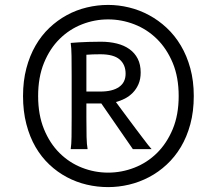

<svg xmlns="http://www.w3.org/2000/svg" viewBox="-20 -745 829 777"><path d="M329.6 -374.5H385.7Q435.5 -374.5 461.9 -393.1Q488.3 -411.6 488.3 -446.8Q488.3 -483.4 464.1 -504.4Q439.9 -525.4 385.7 -525.4Q369.6 -525.4 356 -524.9Q342.3 -524.4 329.6 -523.4ZM329.6 -267.6Q329.6 -221.7 330.3 -190.9Q331.1 -160.2 334.5 -141.6H266.1Q269 -160.2 269.5 -190.9Q270 -221.7 270 -267.6V-438.5Q270 -484.4 269.5 -518.6Q269 -552.7 266.1 -571.3Q280.8 -572.3 299.8 -573.7Q315.9 -574.7 338.1 -575.4Q360.4 -576.2 388.2 -576.2Q423.3 -576.2 452.9 -568.8Q482.4 -561.5 503.9 -546.1Q525.4 -530.8 537.4 -507.3Q549.3 -483.9 549.3 -451.7Q549.3 -424.8 540.5 -404.5Q531.7 -384.3 517.3 -369.6Q502.9 -355 485.1 -345.9Q467.3 -336.9 449.2 -332Q457.5 -320.8 470.2 -303.5Q482.9 -286.1 497.6 -266.6Q512.2 -247.1 527.3 -226.8Q542.5 -206.5 555.7 -189.2Q568.8 -171.9 578.9 -158.9Q588.9 -146 593.3 -141.6H517.6L390.1 -326.2H329.6ZM417.5 -666.5Q362.8 -666.5 311.8 -646.5Q260.7 -626.5 221.2 -587.4Q181.6 -548.3 158 -490.5Q134.3 -432.6 134.3 -356.4Q134.3 -280.3 158 -222.4Q181.6 -164.6 221.2 -125.5Q260.7 -86.4 311.8 -66.4Q362.8 -46.4 417.5 -46.4Q472.2 -46.4 523.7 -66.4Q575.2 -86.4 615 -125.5Q654.8 -164.6 679 -222.4Q703.1 -280.3 703.1 -356.4Q703.1 -432.6 679 -490.5Q654.8 -548.3 615 -587.4Q575.2 -626.5 523.7 -646.5Q472.2 -666.5 417.5 -666.5ZM417.5 -725.1Q460 -725.1 502.2 -714.8Q544.4 -704.6 583 -683.8Q621.6 -663.1 654.5 -632.3Q687.5 -601.6 711.9 -560.5Q736.3 -519.5 750.2 -468.5Q764.2 -417.5 764.2 -356.4Q764.2 -293.9 750.2 -242.4Q736.3 -190.9 711.9 -150.1Q687.5 -109.4 654.5 -78.9Q621.6 -48.3 583 -28.1Q544.4 -7.8 502.2 2.2Q460 12.2 417.5 12.2Q373.5 12.2 331.1 2.2Q288.6 -7.8 250.5 -28.1Q212.4 -48.3 179.9 -78.9Q147.5 -109.4 123.8 -150.1Q100.1 -190.9 86.7 -242.7Q73.2 -294.4 73.2 -356.4Q73.2 -417.5 86.7 -468.5Q100.1 -519.5 123.8 -560.5Q147.5 -601.6 179.9 -632.3Q212.4 -663.1 250.5 -683.8Q288.6 -704.6 331.3 -714.8Q374 -725.1 417.5 -725.1Z"/></svg>

Font: Andika Phon
Style: Regular
Weight: 400
Designer: Victor Gaultney, Annie Olsen, Julie Remington, Don Collingsworth, Eric Hays, Becca Hirsbrunner
Foundry: SIL International
Version: Version 5.000